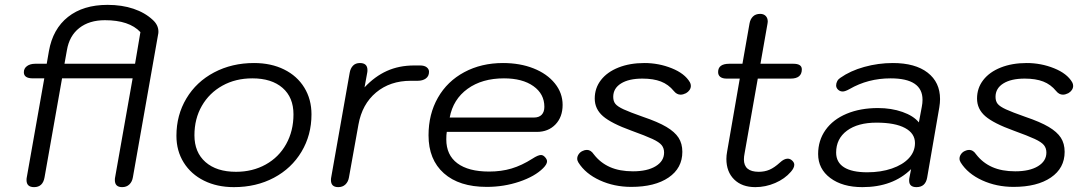

<svg xmlns="http://www.w3.org/2000/svg" viewBox="-20 -759 4463 789"><path d="M89 -19Q89 -26 90 -30L162 -437H115Q78 -437 78 -462Q78 -478 91 -487.5Q104 -497 125 -497H172L181 -549Q197 -640 259.5 -689.5Q322 -739 422 -739Q481 -739 528.5 -723Q576 -707 608 -677Q631 -656 631 -629Q631 -622 630 -619L526 -30Q523 -12 511.5 -1Q500 10 482 10Q452 10 452 -19Q452 -26 453 -30L525 -437H235L163 -30Q156 10 120 10Q89 10 89 -19ZM535 -497 557 -627Q511 -676 411 -676Q347 -676 306 -644Q265 -612 255 -553L245 -497Z M705 -201Q705 -286 746 -354.5Q787 -423 860 -461.5Q933 -500 1024 -500Q1094 -500 1147.5 -473.5Q1201 -447 1230.5 -399Q1260 -351 1260 -289Q1260 -204 1219 -135.5Q1178 -67 1105.5 -28.5Q1033 10 941 10Q872 10 818.5 -16.5Q765 -43 735 -91Q705 -139 705 -201ZM1186 -289Q1186 -359 1141 -398Q1096 -437 1017 -437Q948 -437 894 -407Q840 -377 809.5 -324Q779 -271 779 -203Q779 -133 824.5 -93Q870 -53 950 -53Q1018 -53 1072 -83Q1126 -113 1156 -167Q1186 -221 1186 -289Z M1340 -19Q1340 -26 1341 -30L1417 -460Q1420 -478 1430.5 -489Q1441 -500 1459 -500Q1490 -500 1490 -471Q1490 -464 1489 -460L1478 -400Q1520 -445 1570 -467.5Q1620 -490 1682 -490H1706Q1724 -490 1733.5 -482.5Q1743 -475 1743 -464Q1743 -446 1730 -436.5Q1717 -427 1696 -427H1668Q1583 -427 1525.5 -379Q1468 -331 1453 -247L1414 -30Q1411 -12 1399.5 -1Q1388 10 1370 10Q1340 10 1340 -19Z M1741 -203Q1741 -290 1779.5 -357.5Q1818 -425 1888 -462.5Q1958 -500 2047 -500Q2117 -500 2172.5 -478Q2228 -456 2260 -416.5Q2292 -377 2292 -328Q2292 -278 2262.5 -247.5Q2233 -217 2186 -217H1816Q1814 -206 1814 -186Q1814 -122 1859.5 -88Q1905 -54 1990 -54Q2040 -54 2082 -66.5Q2124 -79 2168 -107Q2191 -122 2203 -122Q2211 -122 2218 -115Q2228 -105 2228 -96Q2228 -84 2212 -68Q2178 -34 2114.5 -12.5Q2051 9 1980 9Q1867 9 1804 -47Q1741 -103 1741 -203ZM2174 -276Q2195 -276 2206 -287.5Q2217 -299 2217 -320Q2217 -373 2172 -405Q2127 -437 2051 -437Q1961 -437 1901.5 -394Q1842 -351 1828 -276Z M2357 -91Q2352 -99 2352 -107Q2352 -117 2358.5 -126Q2365 -135 2375 -139Q2383 -143 2392 -143Q2408 -143 2420 -125Q2447 -90 2486.5 -72.5Q2526 -55 2581 -55Q2640 -55 2674.5 -76Q2709 -97 2709 -132Q2709 -150 2699 -162.5Q2689 -175 2661 -188Q2633 -201 2575 -222Q2492 -252 2458 -281.5Q2424 -311 2424 -354Q2424 -397 2449.5 -430Q2475 -463 2521.5 -481.5Q2568 -500 2628 -500Q2687 -500 2740.5 -478.5Q2794 -457 2815 -421Q2819 -414 2819 -406Q2819 -397 2813.5 -389Q2808 -381 2799 -376Q2787 -370 2777 -370Q2761 -370 2749 -385Q2727 -412 2696 -424Q2665 -436 2620 -436Q2564 -436 2532 -416Q2500 -396 2500 -361Q2500 -343 2509 -332Q2518 -321 2543 -309.5Q2568 -298 2622 -279Q2684 -258 2718.5 -237.5Q2753 -217 2768.5 -193Q2784 -169 2784 -135Q2784 -68 2727.5 -29.5Q2671 9 2574 9Q2504 9 2445 -18Q2386 -45 2357 -91Z M3040 -130Q3037 -115 3037 -104Q3037 -53 3098 -53Q3122 -53 3142 -61.5Q3162 -70 3185 -91Q3202 -107 3217 -107Q3227 -107 3235.5 -99Q3244 -91 3244 -82Q3244 -69 3230 -53Q3205 -24 3165.5 -7Q3126 10 3084 10Q3029 10 2997 -21.5Q2965 -53 2965 -106Q2965 -120 2968 -136L3020 -436H2966Q2949 -436 2940 -443Q2931 -450 2931 -463Q2931 -497 2977 -497H3031L3060 -662Q3063 -680 3074 -691Q3085 -702 3104 -702Q3118 -702 3126.5 -693.5Q3135 -685 3135 -670L3134 -662L3105 -497H3240Q3275 -497 3275 -474Q3275 -436 3229 -436H3094Z M3342 -126Q3342 -182 3372.5 -225Q3403 -268 3459 -291.5Q3515 -315 3588 -315Q3643 -315 3688.5 -299Q3734 -283 3756 -256L3768 -320Q3771 -335 3771 -349Q3771 -437 3640 -437Q3547 -437 3471 -393Q3453 -383 3443 -383Q3432 -383 3424 -390.5Q3416 -398 3416 -408Q3416 -417 3420.5 -425.5Q3425 -434 3433 -439Q3474 -468 3531.5 -484Q3589 -500 3649 -500Q3741 -500 3792 -460.5Q3843 -421 3843 -352Q3843 -336 3840 -318L3790 -29Q3783 10 3746 10Q3716 10 3716 -17Q3716 -24 3717 -28L3724 -64Q3649 10 3524 10Q3442 10 3392 -27.5Q3342 -65 3342 -126ZM3740 -171Q3740 -211 3699 -233Q3658 -255 3582 -255Q3505 -255 3460.5 -222Q3416 -189 3416 -132Q3416 -92 3448.5 -71.5Q3481 -51 3544 -51Q3600 -51 3645 -66.5Q3690 -82 3715 -109Q3740 -136 3740 -171Z M3928 -91Q3923 -99 3923 -107Q3923 -117 3929.5 -126Q3936 -135 3946 -139Q3954 -143 3963 -143Q3979 -143 3991 -125Q4018 -90 4057.5 -72.5Q4097 -55 4152 -55Q4211 -55 4245.5 -76Q4280 -97 4280 -132Q4280 -150 4270 -162.5Q4260 -175 4232 -188Q4204 -201 4146 -222Q4063 -252 4029 -281.5Q3995 -311 3995 -354Q3995 -397 4020.5 -430Q4046 -463 4092.5 -481.5Q4139 -500 4199 -500Q4258 -500 4311.5 -478.5Q4365 -457 4386 -421Q4390 -414 4390 -406Q4390 -397 4384.5 -389Q4379 -381 4370 -376Q4358 -370 4348 -370Q4332 -370 4320 -385Q4298 -412 4267 -424Q4236 -436 4191 -436Q4135 -436 4103 -416Q4071 -396 4071 -361Q4071 -343 4080 -332Q4089 -321 4114 -309.5Q4139 -298 4193 -279Q4255 -258 4289.5 -237.5Q4324 -217 4339.5 -193Q4355 -169 4355 -135Q4355 -68 4298.5 -29.5Q4242 9 4145 9Q4075 9 4016 -18Q3957 -45 3928 -91Z"/></svg>

Font: Kodchasan
Style: Italic
Weight: 400
Italic angle: -10°
Version: Version 1.000; ttfautohint (v1.6)